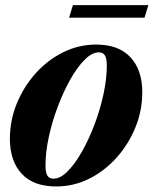

<svg xmlns="http://www.w3.org/2000/svg" viewBox="-20 -694 582 728"><path d="M344.5 -525Q430.5 -525 475 -476.5Q519.5 -428 519.5 -344.5Q519.5 -275 493.5 -211Q467.5 -147 422 -96.2Q376.5 -45.5 317.8 -16.2Q259 13 193 13Q106.5 13 62 -35.5Q17.5 -84 17.5 -167.5Q17.5 -237 43.5 -301Q69.5 -365 115 -415.8Q160.5 -466.5 219.5 -495.8Q278.5 -525 344.5 -525ZM183 -16.5Q208.5 -16.5 236.5 -44.5Q264.5 -72.5 291 -119.5Q317.5 -166.5 338.8 -223Q360 -279.5 372.5 -337.5Q385 -395.5 385 -445.5Q385 -472.5 377.8 -484Q370.5 -495.5 354.5 -495.5Q329 -495.5 301 -467.5Q273 -439.5 246.5 -392.5Q220 -345.5 198.8 -289Q177.5 -232.5 165 -174.5Q152.5 -116.5 152.5 -66.5Q152.5 -39.5 159.8 -28Q167 -16.5 183 -16.5ZM242 -627 256.5 -674.5H542.5L528 -627Z"/></svg>

Font: Newsreader 72pt
Style: Bold Italic
Weight: 700
Italic angle: -17°
Designer: Hugues Gentile
Foundry: Production Type
Version: Version 1.003; ttfautohint (v1.8.3)